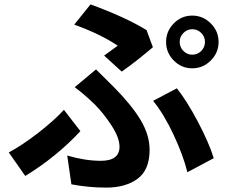

<svg xmlns="http://www.w3.org/2000/svg" viewBox="-20 -806 1040 874"><path d="M855 -557Q879 -557 896 -574Q913 -591 913 -615Q913 -639 896 -656Q879 -673 855 -673Q832 -673 815 -656Q798 -639 798 -615Q798 -591 815 -574Q832 -557 855 -557ZM771 -530.5Q736 -566 736 -615Q736 -664 771 -699.5Q806 -735 855 -735Q904 -735 939.5 -699.5Q975 -664 975 -615Q975 -566 939.5 -530.5Q904 -495 855 -495Q806 -495 771 -530.5ZM534 -480 454 -553Q495 -582 516 -598Q439 -650 318 -694L392 -786Q553 -727 647 -669L676 -591Q597 -524 534 -480ZM305 33 286 -98Q367 -74 439 -74Q524 -74 524 -138Q524 -179 487.5 -235Q451 -291 411 -331Q360 -380 320 -409L417 -490Q432 -475 458 -449.5Q484 -424 497 -411Q580 -327 620.5 -259Q661 -191 661 -124Q661 -32 606 8Q551 48 464 48Q383 48 305 33ZM953 -86 833 -22Q814 -99 770 -193Q726 -287 677 -347L785 -404Q830 -348 880.5 -252.5Q931 -157 953 -86ZM346 -209Q237 -92 95 -5L20 -112Q83 -146 155 -202Q227 -258 271 -306Z"/></svg>

Font: Noto Sans Korean Bold
Style: Bold
Weight: 700
Designer: Ryoko NISHIZUKA  (kana & ideographs); Paul D. Hunt (Latin, Greek & Cyrillic); Wenlong ZHANG  (bopomofo); Sandoll Communi
Foundry: Adobe Systems Incorporated
Version: Version 1.000;PS 1;hotconv 1.0.78;makeotf.lib2.5.61930